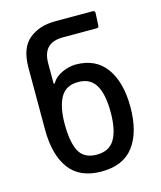

<svg xmlns="http://www.w3.org/2000/svg" viewBox="-107 -778 725 865"><g transform="rotate(-15 255.0 -346.0)"><path d="M231 -700H407Q418 -700 418 -689L415 -630Q415 -621 404 -621H246Q153 -621 153 -525V-433Q153 -430 155 -429.5Q157 -429 159 -432Q175 -459 208 -473.5Q241 -488 271 -488Q364 -488 412 -421.5Q460 -355 460 -240Q460 -123 411 -57.5Q362 8 260 8Q159 8 110.5 -57.5Q62 -123 62 -240V-529Q62 -621 110 -660.5Q158 -700 231 -700ZM259 -71Q317 -71 342.5 -114Q368 -157 368 -240Q368 -323 343 -366Q318 -409 261 -409Q203 -409 178.5 -364.5Q154 -320 154 -242Q154 -156 177 -113.5Q200 -71 259 -71Z"/></g></svg>

Font: Barlow GEO Medium
Style: Regular
Weight: 500
Designer: Jeremy Tribby
Foundry: Tribby Type
Version: Version 1.408